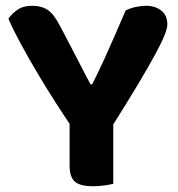

<svg xmlns="http://www.w3.org/2000/svg" viewBox="-20 -630 608 657"><path d="M361.9 -195.2H225.5Q199.8 -233.4 168.9 -281.4Q138 -329.4 107.8 -380.5Q77.5 -431.5 51.4 -479.5Q25.3 -527.6 8.8 -566Q19.7 -582.4 39.4 -596.3Q59.2 -610.2 88.6 -610.2Q122.8 -610.2 143.9 -595.6Q165 -581.1 184.4 -542.8Q187.5 -537.3 198.3 -516.8Q209.1 -496.3 223.3 -469Q237.5 -441.6 251.7 -414.1Q265.9 -386.5 276.5 -366.3Q287 -346.2 289.9 -341.4H295.4Q318.3 -387.2 336.3 -426.3Q354.2 -465.4 371.7 -505.9Q389.2 -546.4 409.9 -594.1Q425 -601.9 443.9 -606Q462.8 -610.2 479.7 -610.2Q510.8 -610.2 531.7 -594Q552.6 -577.8 552.6 -545.8Q552.6 -534.3 543.6 -510.9Q534.6 -487.5 513 -447.4Q491.5 -407.2 454.6 -345.5Q417.8 -283.7 361.9 -195.2ZM218.2 -250.2H367.6V-1.2Q358.1 1.5 338.5 4.4Q318.8 7.3 298.7 7.3Q253.9 7.3 236.1 -8.6Q218.2 -24.4 218.2 -63.2Z"/></svg>

Font: Baloo Bhaijaan 2
Style: Regular
Weight: 400
Designer: Sanskriti Dholi, Noopur Datye and Ek Type
Foundry: Ek Type
Version: Version 1.701